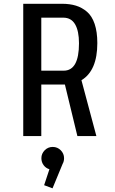

<svg xmlns="http://www.w3.org/2000/svg" viewBox="-20 -720 610 1016"><path d="M389.5 0 323.5 -272.5H198.5V0H103V-700H308Q349.5 -700 381.5 -690.2Q413.5 -680.5 440 -658Q466.5 -635.5 480.8 -593.5Q495 -551.5 495 -492Q495 -346 411 -295.5L490 0ZM198.5 -626.5V-346H317Q398 -346 398 -491Q398 -556 377.5 -591.2Q357 -626.5 315 -626.5ZM319 117Q319 134 311.5 147L258 276.5L213.5 260L241.5 175.5Q222.5 170 210.8 154Q199 138 199 117Q199 93 216.5 75.2Q234 57.5 259 57.5Q284 57.5 301.5 75.2Q319 93 319 117Z"/></svg>

Font: League Mono Narrow
Style: Regular
Weight: 400
Width: 3
Designer: Tyler Finck
Foundry: The League of Moveable Type / Tyler Finck
Version: Version 2.210